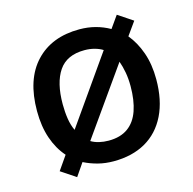

<svg xmlns="http://www.w3.org/2000/svg" viewBox="-92 -660 793 787"><g transform="rotate(-15 304.5 -266.5)"><path d="M558 -270Q558 -181 527 -118Q496 -55 439 -22.5Q382 10 303 10Q268 10 237 2Q206 -6 178 -20L141 34L78 -8L119 -67Q87 -103 69.5 -154Q52 -205 52 -270Q52 -404 120 -476.5Q188 -549 306 -549Q342 -549 374 -540.5Q406 -532 434 -516L470 -567L533 -525L493 -469Q523 -433 540.5 -383Q558 -333 558 -270ZM161 -270Q161 -237 165.5 -208Q170 -179 181 -156L381 -441Q367 -450 347 -455.5Q327 -461 304 -461Q229 -461 195 -411Q161 -361 161 -270ZM449 -270Q449 -302 444 -329Q439 -356 431 -378L231 -95Q246 -86 265 -81.5Q284 -77 305 -77Q355 -77 387 -100Q419 -123 434 -166.5Q449 -210 449 -270Z"/></g></svg>

Font: Noto Sans Armenian Medium
Style: Regular
Weight: 500
Designer: Monotype Design Team
Foundry: Monotype Imaging Inc.
Version: Version 2.007